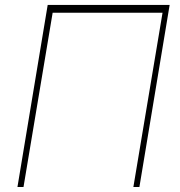

<svg xmlns="http://www.w3.org/2000/svg" viewBox="-20 -747 719 767"><path d="M657.7 -727.3 536.9 0H512.8L629.3 -696H190.3L73.9 0H49.7L170.5 -727.3Z"/></svg>

Font: Inter UI Thin
Style: Italic
Weight: 100
Italic angle: -9.39999°
Designer: Rasmus Andersson
Foundry: rsms
Version: 3.2;8d6f07862